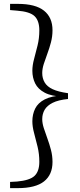

<svg xmlns="http://www.w3.org/2000/svg" viewBox="-20 -798 414 991"><path d="M331 -317V-287Q281 -282 252 -267.5Q223 -253 210.5 -231.5Q198 -210 198 -183Q198 -162 206 -137Q214 -112 224.5 -83.5Q235 -55 243 -24.5Q251 6 251 38Q251 104 207 138.5Q163 173 72 173H32V141L68 139Q134 133 158.5 109.5Q183 86 183 37Q183 -3 174 -40.5Q165 -78 156 -111Q147 -144 147 -172Q147 -208 161.5 -237.5Q176 -267 211 -285Q246 -303 306 -306V-299Q246 -301 211 -319.5Q176 -338 161.5 -367.5Q147 -397 147 -433Q147 -461 156 -494Q165 -527 174 -564Q183 -601 183 -641Q183 -691 158.5 -714.5Q134 -738 68 -743L32 -746V-778H72Q163 -778 207 -743Q251 -708 251 -642Q251 -610 243 -579.5Q235 -549 224.5 -521Q214 -493 206 -468Q198 -443 198 -421Q198 -394 210.5 -372.5Q223 -351 252 -337.5Q281 -324 331 -317Z"/></svg>

Font: Noto Serif KR ExtraLight
Style: Regular
Weight: 400
Version: Version 2.002-H1;hotconv 1.1.0;makeotfexe 2.6.0